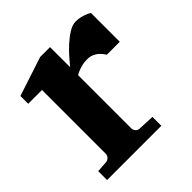

<svg xmlns="http://www.w3.org/2000/svg" viewBox="-142 -608 716 716"><g transform="rotate(-45 216.0 -249.5)"><path d="M354 -330.1Q350.6 -335 345.5 -341.8Q340.3 -348.6 332.8 -355Q325.2 -361.3 314.5 -365.7Q303.7 -370.1 289.1 -370.1Q274.9 -370.1 262.7 -367.2Q250.5 -364.3 242.2 -360.8Q231.9 -356.9 224.1 -352.1V-71.8Q224.1 -63 230.2 -55.9Q236.3 -48.8 246.1 -48.8L310.1 -45.9V1H23.9V-45.9L67.9 -48.8Q77.1 -49.8 83.5 -56.4Q89.8 -63 89.8 -71.8V-408.2H17.1V-449.2L171.9 -500H224.1V-394Q233.4 -405.8 249.3 -423.8Q265.1 -441.9 283.7 -458.7Q302.2 -475.6 322 -487.8Q341.8 -500 358.9 -500Q367.7 -500 377 -498.5Q386.2 -497.1 394.8 -494.4Q403.3 -491.7 410.4 -488.5Q417.5 -485.4 421.9 -481.9V-330.1Z"/></g></svg>

Font: Charis SIL
Style: Bold
Weight: 700
Foundry: SIL International
Version: Version 4.112